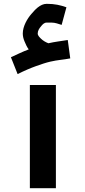

<svg xmlns="http://www.w3.org/2000/svg" viewBox="-20 -983 446 1003"><path d="M272 0V-539H136V0ZM233 -757C219 -762 204 -771 194 -781C187 -788 177 -797 177 -808C177 -823 186 -836 194 -845C201 -854 210 -865 224 -865H249C269 -865 285 -858 302 -853L327 -945C295 -956 267 -963 224 -963C189 -963 162 -931 143 -909C123 -886 99 -846 99 -808C99 -795 102 -781 108 -767C114 -753 120 -738 130 -725C98 -713 70 -699 37 -684L72 -596C108 -614 141 -628 169 -638C197 -648 221 -656 243 -661C281 -670 312 -671 347 -678L334 -774C298 -768 267 -765 233 -757Z"/></svg>

Font: Iranian Sans Web
Style: Bold
Weight: 700
Designer: Hooman Mehr, Hadi Navid in Neviseh Pardaz Co. Ltd. (http://nevisa.com)
Foundry: http://font-store.ir
Version: 5.0.2 build 3/9/1393